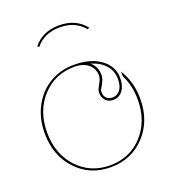

<svg xmlns="http://www.w3.org/2000/svg" viewBox="-133 -825 822 925"><g transform="rotate(-20 277.5 -362.0)"><path d="M274.9 -715.3Q194.8 -715.3 150.4 -660.2L142.1 -666Q189.5 -725.6 274.9 -725.6Q360.4 -725.6 408.2 -666L399.4 -660.2Q354 -715.3 274.9 -715.3ZM354.5 -500.5Q385.3 -475.6 386.2 -433.1Q386.2 -416 379.2 -400.6Q372.1 -385.3 364.7 -373.8Q357.4 -362.3 357.4 -355.5Q357.4 -334.5 368.7 -322.5Q379.9 -310.5 399.4 -310.5Q423.8 -310.5 439 -330.3Q454.1 -350.1 454.1 -386.2Q453.6 -426.8 428 -456.5Q402.3 -486.3 354.5 -500.5ZM277.3 -522.5Q361.8 -522.5 413.6 -485.1Q465.3 -447.8 465.8 -386.7Q465.8 -346.7 447.5 -322.5Q429.2 -298.3 399.4 -298.3Q375 -298.3 360.4 -314Q345.7 -329.6 345.7 -355.5Q345.7 -368.2 359.9 -392.3Q374 -416.5 374 -433.1Q373.5 -468.8 347.2 -490.7Q320.8 -512.7 277.3 -512.7Q175.8 -512.7 110.4 -441.2Q44.9 -369.6 44.9 -259.8Q44.9 -149.9 110.6 -78.6Q176.3 -7.3 277.3 -7.3Q378.4 -7.3 444.1 -78.6Q509.8 -149.9 509.8 -259.8Q509.8 -332 480.5 -389.2L480 -414.1Q522.5 -346.7 522.5 -259.8Q522.5 -146 453.1 -71.8Q383.8 2.4 277.3 2.4Q170.9 2.4 101.8 -71.8Q32.7 -146 32.7 -259.8Q32.7 -335 64 -394.8Q95.2 -454.6 151.1 -488.5Q207 -522.5 277.3 -522.5Z"/></g></svg>

Font: ZnikomitNo24
Style: Thin
Weight: 300
Designer: gluk
Foundry: gluk
Version: Version 0.55